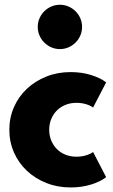

<svg xmlns="http://www.w3.org/2000/svg" viewBox="-20 -789 485 823"><path d="M282.7 14.5Q226.8 14.5 178.9 -4.5Q130.9 -23.6 95.5 -56.8Q60 -90 40 -135.2Q20 -180.5 20 -232.7Q20 -285 40 -330.2Q60 -375.5 95.5 -408.6Q130.9 -441.8 178.9 -460.9Q226.8 -480 282.7 -480Q330 -480 370.2 -467.5Q410.5 -455 435 -435.9L379.1 -328.2Q365.5 -337.7 346.8 -343Q328.2 -348.2 307.7 -348.2Q281.8 -348.2 260.2 -339.3Q238.6 -330.5 223.4 -315Q208.2 -299.5 199.5 -278.4Q190.9 -257.3 190.9 -232.7Q190.9 -208.2 199.5 -187Q208.2 -165.9 223.4 -150.5Q238.6 -135 260.2 -126.1Q281.8 -117.3 307.7 -117.3Q328.2 -117.3 346.8 -122.5Q365.5 -127.7 379.1 -137.3L435 -29.5Q410.5 -10.5 370.2 2Q330 14.5 282.7 14.5ZM236.8 -578.6Q217.3 -578.6 200 -586.1Q182.7 -593.6 169.8 -606.6Q156.8 -619.5 149.3 -636.8Q141.8 -654.1 141.8 -673.6Q141.8 -693.2 149.3 -710.5Q156.8 -727.7 169.8 -740.7Q182.7 -753.6 200 -761.1Q217.3 -768.6 236.8 -768.6Q256.4 -768.6 273.6 -761.1Q290.9 -753.6 303.9 -740.7Q316.8 -727.7 324.3 -710.5Q331.8 -693.2 331.8 -673.6Q331.8 -654.1 324.3 -636.8Q316.8 -619.5 303.9 -606.6Q290.9 -593.6 273.6 -586.1Q256.4 -578.6 236.8 -578.6Z"/></svg>

Font: Spartan ExtBd
Style: Regular
Weight: 800
Designer: Matt Bailey, Mirko Velimirovic
Foundry: Matt Bailey
Version: Version 1.005